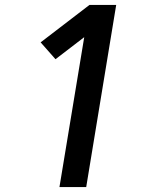

<svg xmlns="http://www.w3.org/2000/svg" viewBox="-20 -755 640 775"><path d="M220 0 320 -605 204 -516 144 -584 341 -735H449L328 0Z"/></svg>

Font: Iosevka Aile Semibold
Style: Italic
Weight: 600
Italic angle: -9°
Designer: Belleve Invis
Foundry: Belleve Invis
Version: Version 31.1.0; ttfautohint (v1.8.4)